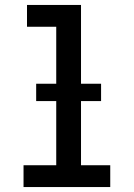

<svg xmlns="http://www.w3.org/2000/svg" viewBox="-20 -755 540 775"><path d="M75 0V-88H207V-647H89V-735H307V-88H425V0ZM388 -347H126V-417H388Z"/></svg>

Font: Iosevka SS18 Semibold
Style: Regular
Weight: 600
Monospace: yes
Designer: Belleve Invis
Foundry: Belleve Invis
Version: Version 25.1.1; ttfautohint (v1.8.4)